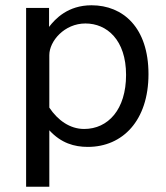

<svg xmlns="http://www.w3.org/2000/svg" viewBox="-20 -547 630 728"><path d="M79 161H167V-53C212 -4 262 10 313 10C445 10 543 -90 543 -266C543 -442 447 -527 327 -527C237 -527 189 -475 166 -445V-517H79ZM299 -58C245 -58 199 -91 167 -139V-338C167 -391 224 -458 304 -458C385 -458 458 -396 458 -263C458 -132 390 -58 299 -58Z"/></svg>

Font: United Sans
Style: Regular
Weight: 400
Designer: Pablo Impallari, Rodrigo Fuenzalida (Modified by Dan O. Williams)
Version: Version 1.000;PS 001.000;hotconv 1.0.88;makeotf.lib2.5.64775